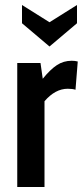

<svg xmlns="http://www.w3.org/2000/svg" viewBox="-20 -748 331 768"><path d="M49 -496H142L151 -433Q181 -470 207.5 -487.5Q234 -505 267 -505Q280 -505 291 -502L282 -389Q270 -393 251 -393Q201 -393 158 -343V0H49ZM68 -655V-728L178 -659L288 -728V-655L178 -562Z"/></svg>

Font: Cabin Condensed SemiBold
Style: Regular
Weight: 600
Width: 3
Designer: Pablo Impallari
Foundry: Pablo Impallari. http://www.impallari.com Igino Marini. http://www.ikern.com
Version: Version 2.001